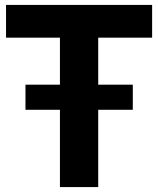

<svg xmlns="http://www.w3.org/2000/svg" viewBox="-20 -760 642 780"><path d="M83.5 -314V-416H519.5V-314ZM223.5 0V-607H4.5V-740H598V-607H379V0Z"/></svg>

Font: Encode Sans SemiCondensed
Style: Bold
Weight: 700
Width: 4
Designer: Multiple Designers
Foundry: Impallari Type
Version: Version 3.002